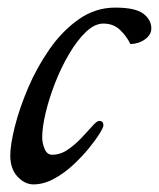

<svg xmlns="http://www.w3.org/2000/svg" viewBox="-20 -470 418 505"><path d="M241 -152Q252 -152 252 -140Q252 -135 241.5 -118Q231 -101 212.5 -78.5Q194 -56 170.5 -34.5Q147 -13 120.5 1Q94 15 68 15Q45 15 26 -5.5Q7 -26 7 -61Q7 -89 19 -137Q31 -185 54 -239Q77 -293 110.5 -341Q144 -389 187.5 -419.5Q231 -450 283 -450Q336 -450 357 -434Q378 -418 378 -395Q378 -379 362 -367Q346 -355 323 -354Q313 -375 295.5 -391.5Q278 -408 252 -408Q229 -408 206 -386Q183 -364 162 -328.5Q141 -293 125 -252Q109 -211 100 -173Q91 -135 91 -109Q91 -93 97.5 -78Q104 -63 117 -63Q139 -63 158.5 -76.5Q178 -90 194.5 -107.5Q211 -125 223 -138.5Q235 -152 241 -152Z"/></svg>

Font: Sedan
Style: Italic
Weight: 400
Italic angle: -13.8°
Designer: Sebastian Salazar
Foundry: Sebastian Salazar
Version: Version 1.100; ttfautohint (v1.8.4.7-5d5b)